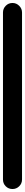

<svg xmlns="http://www.w3.org/2000/svg" viewBox="-20 -1270 168 1290"><path d="M0 -64H128V-1186H0ZM64 -128Q37 -128 18.5 -109Q0 -90 0 -64Q0 -37 18.5 -18.5Q37 0 64 0Q90 0 109 -18.5Q128 -37 128 -64Q128 -90 109 -109Q90 -128 64 -128ZM64 -1250Q37 -1250 18.5 -1231Q0 -1212 0 -1186Q0 -1159 18.5 -1140.5Q37 -1122 64 -1122Q90 -1122 109 -1140.5Q128 -1159 128 -1186Q128 -1212 109 -1231Q90 -1250 64 -1250Z"/></svg>

Font: Wavefont
Style: Bold
Weight: 700
Version: Version 3.004;gftools[0.9.33]